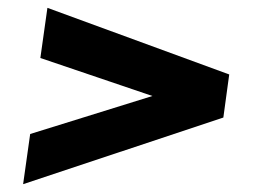

<svg xmlns="http://www.w3.org/2000/svg" viewBox="-20 -595 645 490"><path d="M39 -125 57 -253 369 -350 83 -447 101 -575 565 -405 550 -295Z"/></svg>

Font: Pathway Extreme 8pt Thin 12pt ExtraBold
Style: Italic
Weight: 800
Italic angle: -8°
Version: Version 1.001;gftools[0.9.26]